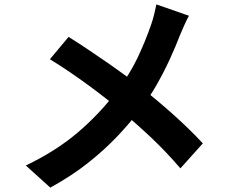

<svg xmlns="http://www.w3.org/2000/svg" viewBox="-20 -807 1040 877"><path d="M843.1 -735Q833.4 -718 821.1 -690.3Q808.7 -662.6 801.4 -644.7Q782.6 -595.5 755.8 -536.9Q729 -478.4 695.2 -419.1Q661.5 -359.9 619.7 -305.8Q573.8 -245.4 515.5 -183.9Q457.2 -122.5 382.2 -63Q307.3 -3.6 209.8 50L98 -51Q234.8 -116.7 333.7 -200.5Q432.5 -284.4 511.2 -387.5Q571.5 -465.4 608.1 -542.6Q644.6 -619.8 670.4 -694.9Q677.5 -714.5 684.1 -741.1Q690.6 -767.6 694.4 -786.8ZM293.2 -638.4Q331 -615.2 373.6 -586.6Q416.2 -558.1 459.6 -528.2Q503 -498.4 542.7 -469.4Q582.4 -440.4 613.7 -415.5Q694 -353.2 770.1 -285.1Q846.2 -217.1 906.5 -152.1L804 -37.9Q738.5 -114.4 670.1 -178.9Q601.7 -243.4 522.9 -309Q495.9 -332 461.1 -359.2Q426.4 -386.4 385.7 -416.3Q345 -446.2 300.2 -476.8Q255.4 -507.4 207.9 -536.4Z"/></svg>

Font: Noto Sans TC
Style: Regular
Weight: 100
Designer: Ryoko NISHIZUKA 西塚涼子 (kana, bopomofo & ideographs); Paul D. Hunt (Latin, Greek & Cyrillic); Sandoll Communications 산돌커뮤니
Foundry: Adobe
Version: Version 2.004;hotconv 1.0.118;makeotfexe 2.5.65603